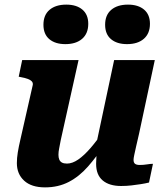

<svg xmlns="http://www.w3.org/2000/svg" viewBox="-20 -800 720 831"><path d="M243 -194Q239 -172 236 -157.5Q233 -143 233 -130Q233 -118 236.5 -109.5Q240 -101 248 -96.5Q256 -92 270 -92Q293 -92 318.5 -109.5Q344 -127 372.5 -160Q401 -193 431 -238L437 -181Q400 -124 361.5 -80Q323 -36 277.5 -12.5Q232 11 175 11Q116 11 84.5 -18Q53 -47 53 -94Q53 -116 57 -140.5Q61 -165 68 -195L122 -433Q123 -442 117.5 -448Q112 -454 100 -458.5Q88 -463 71 -466L61 -468L76 -540H320ZM582 -222Q574 -188 569 -165.5Q564 -143 561 -129Q558 -115 558 -108Q558 -96 564.5 -91Q571 -86 585 -86Q601 -86 616 -88.5Q631 -91 642 -91L625 -10Q609 -6 589.5 -3Q570 0 549 2.5Q528 5 504 5Q453 5 424.5 -19Q396 -43 396 -91Q396 -96 396.5 -104.5Q397 -113 397.5 -124.5Q398 -136 399 -149L389 -140L474 -540H650ZM263 -609Q309 -609 335.5 -632Q362 -655 362 -697Q362 -737 336.5 -758.5Q311 -780 267 -780Q221 -780 194.5 -757.5Q168 -735 168 -693Q168 -652 193.5 -630.5Q219 -609 263 -609ZM530 -609Q576 -609 602.5 -632Q629 -655 629 -697Q629 -737 603.5 -758.5Q578 -780 534 -780Q488 -780 461.5 -757.5Q435 -735 435 -693Q435 -652 460.5 -630.5Q486 -609 530 -609Z"/></svg>

Font: Roboto Serif
Style: Bold Italic
Weight: 700
Italic angle: -10°
Designer: Greg Gazdowicz
Foundry: Commercial Type
Version: Version 1.008